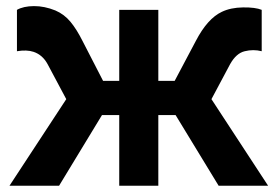

<svg xmlns="http://www.w3.org/2000/svg" viewBox="-20 -594 888 614"><path d="M10.3 0 191.9 -276.9 132.3 -388.7Q116.2 -418.5 87.4 -428.2Q65.4 -435.5 34.2 -430.2V-562.5Q54.7 -574.2 88.4 -574.5Q122.1 -574.7 157.2 -560.5Q185.5 -548.3 205.3 -524.4Q225.1 -500.5 243.7 -463.4L309.6 -335.4H361.3V-562.5H486.3V-335.4H538.6L606.4 -463.4Q643.6 -534.7 689.5 -556.2Q717.8 -569.8 757.3 -570.3Q796.9 -570.8 816.9 -562.5V-430.2Q790 -437 762.7 -430.2Q735.4 -423.8 715.8 -388.7L656.2 -276.9L837.4 0H679.2L541.5 -226.1H486.3V0H361.3V-226.1H306.2L168.9 0Z"/></svg>

Font: Manrope3 ExtraBold
Style: Bold
Weight: 800
Width: 4
Designer: Mikhail Sharanda
Foundry: Mikhail Sharanda
Version: Version 3.000;PS 003.000;hotconv 1.0.88;makeotf.lib2.5.64775